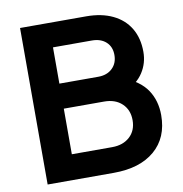

<svg xmlns="http://www.w3.org/2000/svg" viewBox="-83 -823 856 900"><g transform="rotate(-10 345.5 -372.5)"><path d="M71.5 -745H386Q459.2 -745 512.2 -719.6Q565.2 -694.2 593.4 -647Q621.5 -599.8 621.5 -534.8Q621.5 -481 593.2 -437.2Q565 -393.5 507 -366.2L506.8 -429.2Q584.8 -398.5 618.5 -347.5Q652.2 -296.5 652.2 -228.2Q652.2 -120.8 581.6 -60.4Q511 0 386.2 0H71.5ZM516 -228Q516 -277 484.4 -307Q452.8 -337 399.8 -337H207.8V-120H399.8Q452 -120 484 -149.4Q516 -178.8 516 -228ZM485.2 -543.8Q485.2 -583 460.1 -605.9Q435 -628.8 392.8 -628.8H207.8V-456.2H392.8Q434.8 -456.2 460 -480.4Q485.2 -504.5 485.2 -543.8Z"/></g></svg>

Font: Trafiko Sans Variable
Style: Regular
Weight: 400
Designer: Gumpita Rahayu / Trafiko
Foundry: Tokotype / Trafiko
Version: Version 0.001;FEAKit 1.0